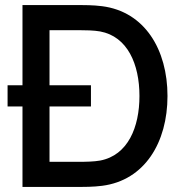

<svg xmlns="http://www.w3.org/2000/svg" viewBox="-20 -740 730 760"><path d="M294.5 0C307.5 0 350.5 0 384 -4.5C553 -26 643 -176.5 643 -360C643 -543.5 553 -694 384 -715.5C350.5 -720 307.5 -720 294.5 -720H69V-402.5H10V-318.5H69V0ZM340 -318.5V-402.5H176V-620.5H294.5C316.5 -620.5 352.5 -620 376.5 -615.5C484.5 -595.5 532 -486.5 532 -360C532 -236.5 486.5 -125.5 376.5 -104.5C352.5 -100 317.5 -99.5 294.5 -99.5H176V-318.5Z"/></svg>

Font: Manrope SemiBold
Style: Regular
Weight: 600
Designer: Mikhail Sharanda
Foundry: Mikhail Sharanda
Version: Version 4.505